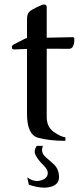

<svg xmlns="http://www.w3.org/2000/svg" viewBox="-20 -632 373 861"><path d="M145 22H172.4Q168.5 31.7 168.5 40.5Q168.5 57.6 183.1 70.8Q197.3 84 216.8 100.6Q244.6 123.5 244.6 161.6Q244.6 163.1 244.6 165Q242.7 205.1 184.1 209.5Q181.6 209.5 179.2 209.5Q147.5 209.5 109.4 196.3L102.1 163.1Q124 179.7 146 179.7Q163.1 179.7 179.7 169.9Q194.3 160.2 194.3 143.6Q194.3 127.9 174.1 108.2Q153.8 88.4 141.1 66.9Q135.7 57.6 135.7 47.9Q135.7 35.2 145 22ZM43 -410.2Q33.7 -410.2 33.2 -419.9V-420.9Q33.2 -428.7 42.5 -433.1Q52.2 -437.5 71.3 -447.8Q90.3 -458 94.5 -459.7Q98.6 -461.4 101.1 -461.4V-544.9Q101.1 -569.3 111.1 -578.9Q121.1 -588.4 145.8 -600.1Q170.4 -611.8 178.2 -611.8Q189.5 -611.8 189.5 -599.1V-462.9L306.2 -465.3Q313.5 -465.3 313.5 -455.6Q313.5 -445.8 311.5 -436Q306.6 -413.1 289.6 -413.1L189.5 -413.6V-107.4Q189.5 -63 220.5 -41Q251.5 -19 273.4 -16.1V-0.5Q200.7 -0.5 150.9 -14.2Q101.1 -27.8 101.1 -122.1V-412.6Z"/></svg>

Font: Caudex
Style: Regular
Weight: 400
Version: Version 1.04